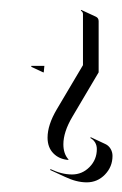

<svg xmlns="http://www.w3.org/2000/svg" viewBox="-20 -571 250 392"><path d="M43.9 -434.6V-436.5H70.6L69.3 -423.1L67.4 -423.6ZM77.1 -290Q77.1 -315.9 95.9 -347.7L149.4 -438V-542Q149.4 -546.9 145 -549.1L145.8 -550.8L175.8 -536.9Q181.4 -534.2 181.4 -527.8V-423.3L127.7 -332.5Q109.4 -301.5 109.4 -276.4Q109.4 -257.6 119.1 -246.3L120.1 -244.4Q100.8 -245.8 89 -257.9Q77.1 -270 77.1 -290ZM82.5 -223.9 83 -225.8Q106 -214.8 127 -214.8Q147.9 -214.8 162.8 -230Q177.7 -245.1 177.7 -266.6Q177.7 -274.2 174.1 -280.2Q170.4 -286.1 164.6 -289.1L165 -291L195.1 -276.9Q201.7 -273.9 205.7 -267.3Q209.7 -260.7 209.7 -252.7Q209.7 -230.5 194.3 -214.6Q179 -198.7 157 -198.7Q136.2 -198.7 112.5 -210Z"/></svg>

Font: AgreloyOut1
Style: Medium
Weight: 400
Designer: gluk
Foundry: gluk
Version: Version 0.27